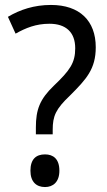

<svg xmlns="http://www.w3.org/2000/svg" viewBox="-20 -744 431 776"><path d="M125 -229V-201H193V-219C193 -275 205 -303 263 -358C329 -424 367 -465 367 -553C367 -660 302 -724 186 -724C118 -724 61 -705 12 -676L43 -608C84 -631 125 -648 180 -648C247 -648 284 -613 284 -549C284 -490 263 -460 197 -397C141 -343 125 -301 125 -229ZM103 -54C103 -9 127 12 162 12C194 12 220 -8 220 -54C220 -102 195 -120 162 -120C126 -120 103 -101 103 -54Z"/></svg>

Font: Noto Sans Armenian SemiCondensed
Style: Regular
Weight: 400
Width: 4
Designer: Monotype Design Team
Foundry: Monotype Imaging Inc.
Version: Version 2.008